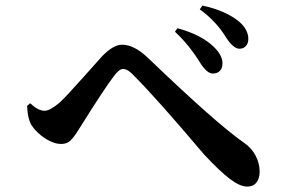

<svg xmlns="http://www.w3.org/2000/svg" viewBox="-20 -735 1040 695"><path d="M750 -468.8Q729.5 -468.8 705.1 -506.8Q664.1 -573.2 613.3 -620.1L622.1 -632.8Q710 -609.4 755.9 -563.5Q786.1 -533.2 785.2 -504.9Q785.2 -488.3 775.9 -478.5Q766.6 -468.8 750 -468.8ZM846.7 -558.6Q825.2 -558.6 798.8 -598.6Q762.7 -658.2 703.1 -701.2L712.9 -714.8Q794.9 -697.3 843.8 -658.2Q878.9 -628.9 878.9 -593.8Q878.9 -578.1 870.1 -568.4Q861.3 -558.6 846.7 -558.6ZM95.7 -279.3Q80.1 -302.7 78.1 -351.6L88.9 -361.3Q118.2 -334 141.6 -334Q160.2 -334 194.3 -362.3Q221.7 -387.7 282.7 -456.5Q343.8 -525.4 348.6 -530.3Q389.6 -573.2 421.9 -573.2Q464.8 -573.2 513.7 -527.3Q763.7 -287.1 865.2 -216.8Q890.6 -199.2 905.3 -171.4Q919.9 -143.6 919.9 -113.3Q919.9 -88.9 908.2 -74.2Q896.5 -59.6 875 -59.6Q848.6 -59.6 812 -87.4Q775.4 -115.2 718.8 -175.8Q546.9 -378.9 466.8 -459Q443.4 -485.4 425.8 -485.4Q411.1 -485.4 392.6 -460Q359.4 -417 269.5 -273.4Q244.1 -231.4 229.5 -221.7Q217.8 -213.9 202.1 -213.9Q174.8 -213.9 145 -232.9Q115.2 -252 95.7 -279.3Z"/></svg>

Font: GenRyuMin TW TTF Bold
Style: Regular
Weight: 700
Version: Version 1.300